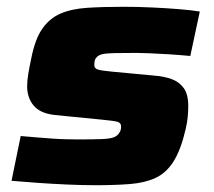

<svg xmlns="http://www.w3.org/2000/svg" viewBox="-20 -538 632 566"><path d="M262 8Q223 8 178 6Q133 4 90.5 1Q48 -2 14 -5L41 -137Q65 -135 88.5 -133Q112 -131 133.5 -129.5Q155 -128 174.5 -127.5Q194 -127 210 -127Q255 -127 280 -128Q305 -129 316 -133.5Q327 -138 332 -147Q335 -151 336 -156Q337 -161 337 -165Q337 -176 326 -179Q315 -182 283 -185L141 -199Q98 -204 79 -227Q60 -250 60 -284Q60 -300 63.5 -321Q67 -342 72 -365Q83 -422 104.5 -453Q126 -484 158.5 -498Q191 -512 237.5 -515Q284 -518 345 -518Q386 -518 428.5 -516Q471 -514 508 -511Q545 -508 569 -504L541 -373Q509 -376 477.5 -378Q446 -380 420.5 -381Q395 -382 382 -382Q343 -382 319 -381.5Q295 -381 282.5 -378.5Q270 -376 264 -368Q260 -364 259 -358Q258 -352 258 -346Q258 -337 267 -333.5Q276 -330 308 -327L436 -315Q463 -313 485.5 -305Q508 -297 521.5 -278.5Q535 -260 535 -225Q535 -212 533.5 -194.5Q532 -177 527 -156Q513 -96 491.5 -62Q470 -28 438.5 -13.5Q407 1 363.5 4.5Q320 8 262 8Z"/></svg>

Font: Saira Expanded ExtraBold
Style: Italic
Weight: 800
Width: 7
Italic angle: -12°
Designer: Hector Gatti with collaboration of the Omnibus-Type team
Foundry: Omnibus-Type
Version: Version 1.101